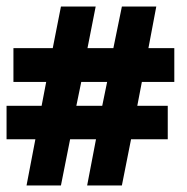

<svg xmlns="http://www.w3.org/2000/svg" viewBox="-21 -537 571 586"><path d="M60 29 87 -112H-1V-214H106L120 -287H20V-390H140L165 -517H271L246 -390H325L351 -517H456L432 -390H511V-287H412L398 -214H491V-112H379L351 29H245L272 -112H193L165 29ZM212 -214H291L306 -287H227Z"/></svg>

Font: Faustina Light ExtraBold
Style: Italic
Weight: 800
Italic angle: -8°
Version: Version 1.200